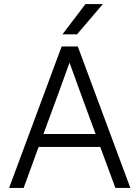

<svg xmlns="http://www.w3.org/2000/svg" viewBox="-20 -930 690 950"><path d="M476 -203H171L97 0H25L285 -700H365L625 0H551ZM195 -267H453L382 -460L324 -620L266 -460ZM403 -910H489L361 -760H289Z"/></svg>

Font: Retni Sans
Style: Regular
Weight: 400
Designer: Vitaly Kuzmin
Foundry: ParaType Ltd.
Version: Version 1.00;March 2, 2019;FontCreator 11.5.0.2425 64-bit; t